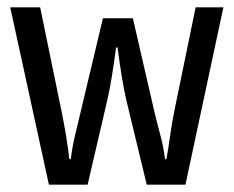

<svg xmlns="http://www.w3.org/2000/svg" viewBox="-20 -506 640 526"><path d="M114 0 8 -486H90L148 -204Q155 -170 160.5 -137Q166 -104 170 -70H174Q178 -104 186 -137Q194 -170 202 -204L262 -456H344L402 -204Q410 -170 419 -137Q428 -104 432 -70H436Q442 -104 446.5 -137Q451 -170 458 -204L516 -486H592L488 0H382L326 -232Q320 -258 314 -294Q308 -330 302 -376H298Q292 -330 286 -294Q280 -258 274 -232L220 0Z"/></svg>

Font: Source Code Variable
Style: Regular
Weight: 400
Monospace: yes
Designer: Paul D. Hunt, Teo Tuominen
Foundry: Adobe Systems Incorporated
Version: Version 1.010;hotconv 1.0.106;makeotfexe 2.5.65593